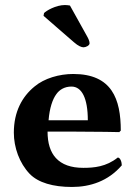

<svg xmlns="http://www.w3.org/2000/svg" viewBox="-20 -733 548 763"><path d="M448 -107C402 -70 353 -66 311 -66C262 -66 226 -79 202 -105C180 -129 169 -164 169 -210H269C369 -210 454 -208 454 -208L460 -214C460 -339 425 -439 271 -439C216 -439 156 -422 117 -389C68 -349 35 -289 35 -206C35 -147 57 -85 98 -42C132 -7 191 10 266 10C338 10 410 -13 464 -76C464 -89 458 -107 448 -107ZM173 -255C177 -304 189 -339 204 -359C216 -376 236 -389 264 -389C305 -389 329 -343 329 -255ZM258 -711C254 -712 243 -713 238 -713C202 -713 163 -690 155 -681L153 -670L274 -565C291 -550 304 -545 312 -545C321 -545 336 -552 336 -561C336 -569 331 -580 327 -587Z"/></svg>

Font: Libertinus Sans
Style: Bold
Weight: 700
Designer: Philipp H. Poll, Khaled Hosny
Foundry: Caleb Maclennan
Version: Version 7.050;RELEASE